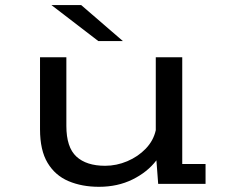

<svg xmlns="http://www.w3.org/2000/svg" viewBox="-20 -726 915 758"><path d="M370.5 11.5Q303.5 11.5 250.8 -10.8Q198 -33 168 -82.8Q138 -132.5 138 -215.5V-500H242V-229Q242 -144.5 281.5 -108Q321 -71.5 395 -71.5Q440 -71.5 482.5 -89.5Q525 -107.5 555.5 -139.2Q586 -171 595 -212V-500H699.5V-78.5H791.5V0H604.5L597.5 -93Q562 -46.5 503.2 -17.5Q444.5 11.5 370.5 11.5ZM368 -564 183 -706H300.5L465 -564Z"/></svg>

Font: Trispace SemiExpanded
Style: Regular
Weight: 400
Width: 6
Designer: Tyler Finck
Foundry: Etcetera Type Company
Version: Version 1.210; ttfautohint (v1.8.3)